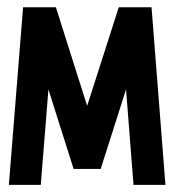

<svg xmlns="http://www.w3.org/2000/svg" viewBox="-20 -520 490 540"><path d="M4.9 0 44.9 -499.5H137.2L225.1 -222.2L314 -499.5H406.2L445.3 0H355.5L334.5 -268.6L263.2 -44.9H187L116.2 -268.6L94.7 0Z"/></svg>

Font: Anka/Coder Narrow
Style: Bold
Weight: 700
Width: 3
Monospace: yes
Version: Version 001.100